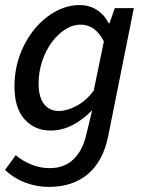

<svg xmlns="http://www.w3.org/2000/svg" viewBox="-20 -521 574 756"><path d="M172 215Q127 215 82 199Q37 183 0 148L42 90Q69 113 103.5 127Q138 141 176 141Q233 141 269 106.5Q305 72 319 12L343 -87Q307 -50 265.5 -28.5Q224 -7 179 -7Q117 -7 77 -51Q37 -95 37 -180Q37 -247 58.5 -305Q80 -363 116.5 -407Q153 -451 199 -476Q245 -501 294 -501Q332 -501 362 -481.5Q392 -462 408 -429H411L432 -489H507L406 15Q386 114 326 164.5Q266 215 172 215ZM211 -84Q243 -84 280.5 -103.5Q318 -123 349 -164L389 -358Q370 -394 347 -409Q324 -424 299 -424Q266 -424 236.5 -405Q207 -386 183.5 -354Q160 -322 146 -280Q132 -238 132 -192Q132 -138 153.5 -111Q175 -84 211 -84Z"/></svg>

Font: Source Sans 3 Medium
Style: Italic
Weight: 500
Italic angle: -11°
Designer: Paul D. Hunt
Foundry: Adobe
Version: Version 3.052;hotconv 1.1.0;makeotfexe 2.6.0